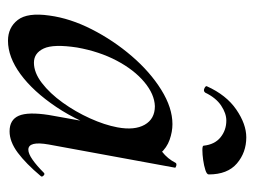

<svg xmlns="http://www.w3.org/2000/svg" viewBox="-98 -526 637 481"><g transform="rotate(90 220.5 -285.5)"><path d="M82 13Q49 13 30 -11.5Q11 -36 19 -91Q26 -143 53.5 -197Q81 -251 120.5 -297Q160 -343 205 -371Q250 -399 291 -399Q310 -399 330 -392Q350 -385 364.5 -368.5Q379 -352 381 -326L327 -357Q342 -359 360 -373Q378 -387 388 -407Q390 -410 395.5 -408.5Q401 -407 400 -405L342 -89Q333 -38 355 -38Q365 -38 380 -48.5Q395 -59 413 -77Q416 -80 420 -76Q424 -72 421 -69Q390 -32 362.5 -11.5Q335 9 309 9Q280 9 270 -14Q260 -37 268 -89L293 -229L313 -246Q287 -166 248 -108Q209 -50 166 -18.5Q123 13 82 13ZM137 -52Q162 -52 188 -72Q214 -92 237 -124Q260 -156 276.5 -192.5Q293 -229 299 -261Q307 -304 292.5 -329.5Q278 -355 246 -355Q216 -354 185.5 -328.5Q155 -303 132 -259.5Q109 -216 99 -160Q90 -101 101.5 -76.5Q113 -52 137 -52ZM345 -477Q342 -505 324 -519.5Q306 -534 282 -534Q264 -534 244.5 -521Q225 -508 212 -481Q208 -476 201.5 -479Q195 -482 196 -485Q218 -534 254.5 -559Q291 -584 324 -584Q362 -584 389.5 -560.5Q417 -537 417 -490Q417 -485 406 -481.5Q395 -478 381 -476Q367 -474 356 -474Q345 -474 345 -477Z"/></g></svg>

Font: Cormorant SemiBold
Style: Italic
Weight: 600
Italic angle: -10°
Designer: Christian Thalmann (Catharsis Fonts)
Foundry: Catharsis Fonts
Version: Version 4.000